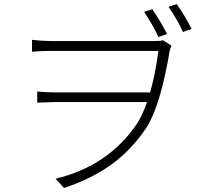

<svg xmlns="http://www.w3.org/2000/svg" viewBox="-20 -874 1040 954"><path d="M810 -705 767 -690Q740 -750 696 -815L737 -828Q780 -764 810 -705ZM235 -670H746Q775 -670 790 -674L832 -647Q831 -645 829 -640Q827 -635 825 -628.5Q823 -622 822 -615Q776 -345 707 -239Q634 -130 535.5 -58Q437 14 298 60L256 14Q519 -49 661 -260Q686 -298 711 -367H250Q246 -367 165 -364V-419Q217 -415 249 -415H726Q752 -506 767 -621H235Q179 -621 139 -617V-676Q193 -670 235 -670ZM817 -840 858 -854Q903 -789 932 -730L889 -715Q862 -776 817 -840Z"/></svg>

Font: Noto Sans Korean Light
Style: Regular
Weight: 300
Designer: Ryoko NISHIZUKA  (kana & ideographs); Paul D. Hunt (Latin, Greek & Cyrillic); Wenlong ZHANG  (bopomofo); Sandoll Communi
Foundry: Adobe Systems Incorporated
Version: Version 1.000;PS 1;hotconv 1.0.78;makeotf.lib2.5.61930